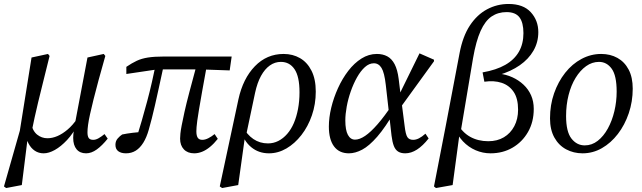

<svg xmlns="http://www.w3.org/2000/svg" viewBox="-36 -760 3238 968"><path d="M-5 188 -16 180 64 -101 123 -470 206 -488 214 -478Q195 -400 180.5 -343Q166 -286 156 -243.5Q146 -201 138.5 -167.5Q131 -134 125 -103L106 -84L74 173ZM184 13Q159 13 139.5 0Q120 -13 107.5 -37Q95 -61 90 -94L119 -143Q128 -100 151 -81.5Q174 -63 203 -63Q228 -63 253.5 -74Q279 -85 305 -107Q331 -129 354 -163L365 -136H358Q333 -87 302 -54Q271 -21 240.5 -4Q210 13 184 13ZM398 13Q367 13 350 -7.5Q333 -28 333 -65Q333 -81 336.5 -104.5Q340 -128 343 -144L345 -153L405 -470L487 -488L495 -478L461 -356Q446 -301 435.5 -258.5Q425 -216 418 -184.5Q411 -153 408 -130.5Q405 -108 405 -93Q405 -73 411.5 -64Q418 -55 434 -55Q447 -55 461 -63Q475 -71 491 -84L507 -61Q479 -26 452 -6.5Q425 13 398 13Z M599 13Q575 13 560.5 2.5Q546 -8 546 -30Q546 -49 557.5 -62Q569 -75 580 -82Q604 -87 633 -90.5Q662 -94 690 -95L679 -71L650 -56Q665 -104 679 -152.5Q693 -201 706 -249.5Q719 -298 730 -346.5Q741 -395 751 -443L792 -442Q776 -367 764.5 -315.5Q753 -264 745 -228Q737 -192 729.5 -163.5Q722 -135 714 -106Q703 -67 686.5 -40.5Q670 -14 648.5 -0.5Q627 13 599 13ZM601 -387V-423Q629 -442 653.5 -453.5Q678 -465 710 -470Q742 -475 790 -475H1132L1122 -405L977 -410H756ZM943 13Q910 13 891 -7Q872 -27 872 -61Q872 -71 873.5 -86.5Q875 -102 880 -128Q885 -154 894 -195Q903 -236 919 -296.5Q935 -357 958 -442H1009Q993 -356 983 -298.5Q973 -241 967 -206Q961 -171 958.5 -151Q956 -131 955 -119.5Q954 -108 954 -98Q954 -76 961 -65.5Q968 -55 984 -55Q998 -55 1014 -63Q1030 -71 1046 -84L1062 -60Q1043 -36 1023 -19.5Q1003 -3 983 5Q963 13 943 13Z M1084 188 1072 180 1166 -259Q1189 -364 1249 -426Q1309 -488 1394 -488Q1440 -488 1476.5 -467Q1513 -446 1534.5 -403.5Q1556 -361 1556 -298Q1556 -235 1536.5 -178.5Q1517 -122 1483.5 -79Q1450 -36 1408 -11.5Q1366 13 1320 13Q1268 13 1230.5 -18Q1193 -49 1178 -104L1188 -122Q1209 -81 1241.5 -59Q1274 -37 1315 -37Q1343 -37 1367.5 -49.5Q1392 -62 1412 -85Q1432 -108 1445.5 -139.5Q1459 -171 1466.5 -210.5Q1474 -250 1474 -295Q1474 -374 1449 -411Q1424 -448 1380 -448Q1350 -448 1324.5 -430Q1299 -412 1280 -377.5Q1261 -343 1250 -292L1205 -79L1200 -78L1165 173Z M1723 13Q1674 13 1648 -22Q1622 -57 1622 -122Q1622 -167 1634 -217Q1646 -267 1668 -315.5Q1690 -364 1720 -403Q1750 -442 1786.5 -465Q1823 -488 1864 -488Q1894 -488 1916.5 -476Q1939 -464 1953.5 -436.5Q1968 -409 1974 -362L1985 -272L1988 -250L2004 -125Q2009 -82 2018 -68.5Q2027 -55 2047 -55Q2061 -55 2076 -62.5Q2091 -70 2109 -86L2125 -62Q2096 -25 2066.5 -6Q2037 13 2007 13Q1985 13 1971 4Q1957 -5 1949.5 -24.5Q1942 -44 1938 -76L1909 -332Q1902 -394 1887.5 -417.5Q1873 -441 1849 -441Q1825 -441 1803.5 -421.5Q1782 -402 1764 -370Q1746 -338 1732.5 -299.5Q1719 -261 1712 -222.5Q1705 -184 1705 -153Q1705 -104 1718 -80Q1731 -56 1754 -56Q1777 -56 1805 -75Q1833 -94 1867.5 -133.5Q1902 -173 1942 -233L1961 -201H1955Q1907 -118 1866 -71Q1825 -24 1790 -5.5Q1755 13 1723 13ZM1978 -211 1971 -271 2079 -491 2152 -459V-451Z M2162 188 2152 180 2212 -129 2281 -492Q2297 -577 2333 -631.5Q2369 -686 2419.5 -713Q2470 -740 2528 -740Q2602 -740 2640 -698.5Q2678 -657 2678 -598Q2678 -547 2653.5 -504.5Q2629 -462 2584.5 -431Q2540 -400 2479 -382L2478 -389Q2515 -385 2547 -370.5Q2579 -356 2603.5 -333Q2628 -310 2641.5 -279.5Q2655 -249 2655 -211Q2655 -145 2626 -94.5Q2597 -44 2548 -15.5Q2499 13 2437 13Q2398 13 2362 -2.5Q2326 -18 2298 -47.5Q2270 -77 2255 -120L2269 -139Q2294 -93 2334 -70.5Q2374 -48 2426 -48Q2471 -48 2504.5 -68Q2538 -88 2557 -124Q2576 -160 2576 -207Q2576 -264 2553.5 -297Q2531 -330 2493 -342.5Q2455 -355 2406 -348L2397 -395Q2466 -407 2511.5 -433Q2557 -459 2580 -499Q2603 -539 2603 -593Q2603 -646 2583 -672.5Q2563 -699 2518 -699Q2475 -699 2442.5 -677Q2410 -655 2387 -604Q2364 -553 2349 -467L2287 -98L2281 -87L2246 173Z M2901 13Q2856 13 2818.5 -7Q2781 -27 2759 -66.5Q2737 -106 2737 -163Q2737 -231 2757.5 -289.5Q2778 -348 2813.5 -393Q2849 -438 2896 -463Q2943 -488 2995 -488Q3041 -488 3077 -468Q3113 -448 3133.5 -409Q3154 -370 3154 -313Q3154 -248 3134 -189Q3114 -130 3079 -84.5Q3044 -39 2998.5 -13Q2953 13 2901 13ZM2912 -27Q2948 -27 2977.5 -50Q3007 -73 3028.5 -112Q3050 -151 3061.5 -199.5Q3073 -248 3073 -298Q3073 -379 3048 -413.5Q3023 -448 2984 -448Q2949 -448 2919 -426.5Q2889 -405 2866 -367.5Q2843 -330 2830.5 -280.5Q2818 -231 2818 -175Q2818 -96 2845 -61.5Q2872 -27 2912 -27Z"/></svg>

Font: Source Serif 4
Style: Italic
Weight: 400
Italic angle: -12°
Designer: Frank Grießhammer
Foundry: Adobe Systems Incorporated
Version: Version 4.004;hotconv 1.0.116;makeotfexe 2.5.65601